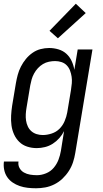

<svg xmlns="http://www.w3.org/2000/svg" viewBox="-29 -785 549 1028"><path d="M164 223Q141 223 119 220.5Q97 218 76.5 211Q56 204 38.5 192Q21 180 9.5 163Q-2 146 -6.5 124.5Q-11 103 -8 80H70Q67 99 75.5 114.5Q84 130 99 138.5Q114 147 132 150Q150 153 169 153Q193 153 217.5 143Q242 133 258.5 113.5Q275 94 284 70.5Q293 47 297 23L314 -83Q304 -63 288.5 -45.5Q273 -28 253.5 -15.5Q234 -3 211.5 2.5Q189 8 168 8Q141 8 116.5 0Q92 -8 74.5 -25Q57 -42 46.5 -65Q36 -88 32.5 -113.5Q29 -139 30.5 -166Q32 -193 36 -219L56 -339Q60 -362 66 -384.5Q72 -407 83 -428.5Q94 -450 109.5 -469Q125 -488 145 -502Q165 -516 188 -522Q211 -528 234 -528Q260 -528 284.5 -520.5Q309 -513 326.5 -497Q344 -481 354.5 -458.5Q365 -436 369 -411L387 -520H466L374 34Q370 59 362 83.5Q354 108 339.5 130.5Q325 153 305.5 171.5Q286 190 262 202Q238 214 213 218.5Q188 223 164 223ZM200 -62Q223 -62 247.5 -70Q272 -78 289.5 -95.5Q307 -113 317 -136.5Q327 -160 331 -183L351 -303Q354 -321 355.5 -339Q357 -357 354.5 -374Q352 -391 346 -407Q340 -423 328.5 -435Q317 -447 300.5 -452.5Q284 -458 266 -458Q250 -458 233 -454.5Q216 -451 201 -442Q186 -433 174 -420Q162 -407 153.5 -391.5Q145 -376 140.5 -360Q136 -344 133 -328L113 -208Q110 -191 109 -173.5Q108 -156 110.5 -139.5Q113 -123 120 -108Q127 -93 139 -82.5Q151 -72 167 -67Q183 -62 200 -62ZM281 -580 236 -620 377 -765 430 -715Z"/></svg>

Font: Iosevka Fixed
Style: Italic
Weight: 400
Italic angle: -9°
Monospace: yes
Designer: Belleve Invis
Foundry: Belleve Invis
Version: Version 33.2.4